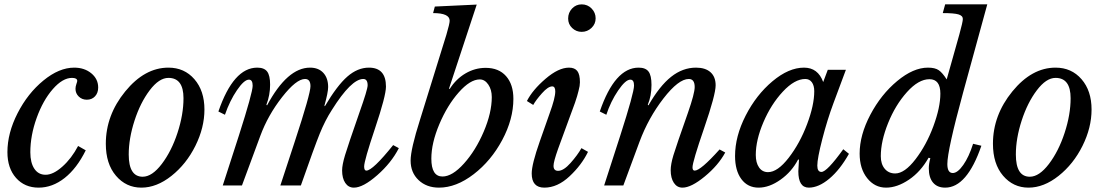

<svg xmlns="http://www.w3.org/2000/svg" viewBox="-20 -850 5070 880"><path d="M373 -161Q332 -78 276 -34Q220 10 157 10Q93 10 53.5 -34.5Q14 -79 14 -153Q14 -240 60.5 -331Q107 -422 179 -481Q251 -540 320 -540Q367 -540 398.5 -514Q430 -488 430 -449Q430 -424 415.5 -408.5Q401 -393 378 -393Q356 -393 341 -407.5Q326 -422 326 -443Q326 -453 330 -464.5Q334 -476 334 -479Q334 -493 310 -493Q267 -493 222 -441.5Q177 -390 148 -309.5Q119 -229 119 -152Q119 -104 137.5 -76.5Q156 -49 189 -49Q224 -49 266 -86.5Q308 -124 338 -181Z M465 -191Q465 -322 554 -431Q643 -540 752 -540Q825 -540 871 -487Q917 -434 917 -348Q917 -265 875.5 -181.5Q834 -98 766 -44Q698 10 628 10Q558 10 511.5 -44.5Q465 -99 465 -191ZM634 -40Q677 -40 721.5 -98.5Q766 -157 793.5 -241Q821 -325 821 -400Q821 -493 752 -493Q709 -493 666 -436Q623 -379 596.5 -297Q570 -215 570 -142Q570 -40 634 -40Z M1627 -333Q1665 -440 1665 -459Q1665 -488 1645 -488Q1590 -488 1501 -346Q1470 -298 1445.5 -237.5Q1421 -177 1359 0H1265L1331 -201Q1403 -420 1403 -455Q1403 -488 1378 -488Q1338 -488 1273 -405Q1208 -322 1173 -227L1089 0H1001L1075 -229Q1138 -426 1138 -457Q1138 -485 1121 -485Q1099 -485 1066 -436.5Q1033 -388 1011 -324L981 -339Q1050 -540 1159 -540Q1191 -540 1204.5 -522Q1218 -504 1218 -462Q1218 -414 1201 -370L1204 -367Q1297 -540 1401 -540Q1440 -540 1462 -516Q1484 -492 1484 -451Q1484 -427 1467 -366L1469 -363Q1525 -458 1572 -499Q1619 -540 1671 -540Q1749 -540 1749 -453Q1749 -411 1699 -262Q1649 -113 1649 -87Q1649 -68 1659 -68Q1688 -68 1782 -185L1808 -171Q1774 -104 1709 -47Q1644 10 1602 10Q1577 10 1562.5 -11.5Q1548 -33 1548 -69Q1548 -94 1561.5 -139Q1575 -184 1627 -333Z M2165 -829 2038 -444 2041 -442Q2070 -488 2113.5 -513.5Q2157 -539 2206 -539Q2266 -539 2299.5 -501Q2333 -463 2333 -397Q2333 -304 2282 -208.5Q2231 -113 2151 -51.5Q2071 10 1992 10Q1935 10 1898.5 -24.5Q1862 -59 1862 -114Q1862 -166 1905 -301L2026 -691Q2041 -742 2041 -755Q2041 -790 1965 -790L1973 -820ZM2008 -41Q2053 -41 2106.5 -100.5Q2160 -160 2197 -246.5Q2234 -333 2234 -405Q2234 -439 2218 -462.5Q2202 -486 2179 -486Q2135 -486 2082.5 -426.5Q2030 -367 1993.5 -280.5Q1957 -194 1957 -123Q1957 -41 2008 -41Z M2499 -330Q2525 -401 2525 -431Q2525 -454 2511 -454Q2492 -454 2464 -422.5Q2436 -391 2424 -369L2395 -387Q2421 -438 2480.5 -489Q2540 -540 2588 -540Q2614 -540 2626 -524.5Q2638 -509 2638 -473Q2638 -465 2636.5 -455.5Q2635 -446 2631.5 -433Q2628 -420 2625 -409Q2622 -398 2615.5 -379.5Q2609 -361 2604 -348Q2599 -335 2590 -310Q2581 -285 2575 -269L2538 -168Q2517 -109 2517 -90Q2517 -67 2538 -67Q2563 -67 2595 -103Q2627 -139 2645 -171L2675 -154Q2646 -94 2590.5 -42Q2535 10 2475 10Q2417 10 2417 -55Q2417 -97 2454 -202ZM2646 -704Q2621 -704 2602.5 -721.5Q2584 -739 2584 -765Q2584 -792 2602 -811Q2620 -830 2646 -830Q2673 -830 2691.5 -811Q2710 -792 2710 -766Q2710 -740 2691 -722Q2672 -704 2646 -704Z M3137 -488Q3090 -488 3021 -399Q2952 -310 2911 -200L2837 0H2749L2823 -229Q2886 -425 2886 -458Q2886 -485 2869 -485Q2847 -485 2813 -435Q2779 -385 2759 -324L2729 -339Q2798 -540 2907 -540Q2939 -540 2952.5 -522Q2966 -504 2966 -461Q2966 -410 2949 -370L2952 -367Q3003 -456 3056 -498Q3109 -540 3170 -540Q3213 -540 3236.5 -519Q3260 -498 3260 -459Q3260 -416 3207 -262Q3154 -108 3154 -83Q3154 -68 3164 -68Q3191 -68 3278 -165L3304 -151Q3272 -92 3210 -41Q3148 10 3108 10Q3083 10 3068.5 -12Q3054 -34 3054 -70Q3054 -97 3066.5 -138.5Q3079 -180 3133 -333Q3164 -422 3164 -451Q3164 -488 3137 -488Z M3671 -488Q3622 -488 3568 -430Q3514 -372 3479 -290Q3444 -208 3444 -140Q3444 -104 3459 -82.5Q3474 -61 3500 -61Q3544 -61 3595 -127Q3646 -193 3679 -280.5Q3712 -368 3712 -432Q3712 -458 3701 -473Q3690 -488 3671 -488ZM3753 -474 3774 -530H3857L3800 -377Q3772 -302 3749 -213Q3726 -124 3726 -91Q3726 -62 3745 -62Q3770 -62 3845 -166L3871 -145Q3830 -72 3781 -31Q3732 10 3687 10Q3639 10 3639 -65L3642 -118L3638 -119Q3609 -63 3557.5 -26.5Q3506 10 3457 10Q3407 10 3378 -29Q3349 -68 3349 -135Q3349 -225 3397.5 -320Q3446 -415 3520.5 -477.5Q3595 -540 3665 -540Q3729 -540 3753 -474Z M4377 -692Q4393 -750 4393 -763Q4393 -778 4373 -784Q4353 -790 4301 -790L4312 -830H4505L4394 -425Q4322 -161 4322 -98Q4322 -57 4347 -57Q4369 -57 4395 -94Q4421 -131 4440 -191L4478 -182Q4412 10 4312 10Q4276 10 4256.5 -13Q4237 -36 4237 -79Q4237 -99 4244 -125L4236 -127Q4200 -63 4146 -26.5Q4092 10 4041 10Q3989 10 3954.5 -33.5Q3920 -77 3920 -146Q3920 -231 3969 -324Q4018 -417 4092 -478.5Q4166 -540 4233 -540Q4266 -540 4283 -528Q4300 -516 4319 -486ZM4017 -134Q4017 -98 4035 -76.5Q4053 -55 4083 -55Q4126 -55 4176 -120Q4226 -185 4258 -271.5Q4290 -358 4290 -421Q4290 -487 4240 -487Q4190 -487 4137 -428Q4084 -369 4050.5 -286Q4017 -203 4017 -134Z M4531 -191Q4531 -322 4620 -431Q4709 -540 4818 -540Q4891 -540 4937 -487Q4983 -434 4983 -348Q4983 -265 4941.5 -181.5Q4900 -98 4832 -44Q4764 10 4694 10Q4624 10 4577.5 -44.5Q4531 -99 4531 -191ZM4700 -40Q4743 -40 4787.5 -98.5Q4832 -157 4859.5 -241Q4887 -325 4887 -400Q4887 -493 4818 -493Q4775 -493 4732 -436Q4689 -379 4662.5 -297Q4636 -215 4636 -142Q4636 -40 4700 -40Z"/></svg>

Font: Libre Baskerville
Style: Italic
Weight: 400
Italic angle: -15°
Designer: Pablo Impallari, Rodrigo Fuenzalida
Foundry: Pablo Impallari, Rodrigo Fuenzalida
Version: Version 1.051;Glyphs 3.2.3 (3260)